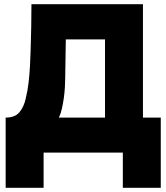

<svg xmlns="http://www.w3.org/2000/svg" viewBox="-20 -728 794 916"><path d="M7 168V-167Q52 -167 73 -193Q94 -219 102 -255Q112 -295 116.5 -335Q121 -375 123 -412.5Q125 -450 126 -484Q128 -546 129 -600.5Q130 -655 130 -708H662V-167H747V168H566V0H188V168ZM261 -167H481V-540H294L291 -352Q291 -334 289.5 -310Q288 -286 284.5 -260.5Q281 -235 275.5 -210.5Q270 -186 261 -167Z"/></svg>

Font: Onest Black
Style: Regular
Weight: 900
Designer: Dmitri Voloshin, Andrey Kudryavtsev
Foundry: Dmitri Voloshin, Andrey Kudryavtsev
Version: Version 1.000;gftools[0.9.33]